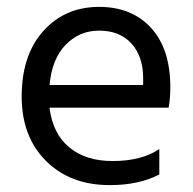

<svg xmlns="http://www.w3.org/2000/svg" viewBox="-20 -533 562 558"><path d="M443 -26Q384 5 299 5Q184 5 113.5 -65.5Q43 -136 43 -252Q43 -373 106 -443Q169 -513 268 -513Q363 -513 419 -452Q475 -391 475 -279Q475 -247 470 -220H124Q133 -145 181 -105Q229 -65 307 -65Q392 -65 443 -100ZM268 -444Q211 -444 171 -403Q131 -362 124 -286H396V-306Q396 -369 362 -406.5Q328 -444 268 -444Z"/></svg>

Font: Hind Siliguri
Style: Regular
Weight: 400
Designer: Jyotish Sonowal
Foundry: Indian Type Foundry
Version: Version 1.001;PS 1.0;hotconv 1.0.86;makeotf.lib2.5.63406; tt